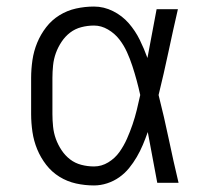

<svg xmlns="http://www.w3.org/2000/svg" viewBox="-20 -558 640 586"><path d="M267 8Q239 8 212 2Q185 -4 161.5 -18.5Q138 -33 121 -55Q104 -77 93.5 -102.5Q83 -128 79 -155.5Q75 -183 75 -210V-320Q75 -347 79 -374.5Q83 -402 93.5 -427.5Q104 -453 121 -475Q138 -497 161.5 -511.5Q185 -526 212 -532Q239 -538 267 -538Q297 -538 325 -524Q353 -510 373 -487Q393 -464 406.5 -436.5Q420 -409 430 -381Q437 -418 444 -455.5Q451 -493 458 -530H523Q508 -465 494 -399Q480 -333 464 -268Q481 -201 495 -134Q509 -67 525 0H460Q453 -39 445.5 -77.5Q438 -116 431 -155Q424 -135 416 -116Q408 -97 397.5 -79Q387 -61 374 -45Q361 -29 344 -17Q327 -5 307 1.5Q287 8 267 8ZM267 -50Q290 -50 310.5 -62.5Q331 -75 344.5 -94Q358 -113 367.5 -134.5Q377 -156 384.5 -178Q392 -200 397.5 -222.5Q403 -245 408 -268Q403 -291 397 -313Q391 -335 384 -356.5Q377 -378 367.5 -399Q358 -420 344 -438Q330 -456 309.5 -468Q289 -480 267 -480Q247 -480 228 -475Q209 -470 194 -458.5Q179 -447 168 -430.5Q157 -414 150.5 -396Q144 -378 142 -358.5Q140 -339 140 -320V-210Q140 -191 142 -171.5Q144 -152 150.5 -134Q157 -116 168 -99.5Q179 -83 194 -71.5Q209 -60 228 -55Q247 -50 267 -50Z"/></svg>

Font: Iosevka Curly Light Extended
Style: Regular
Weight: 300
Width: 7
Monospace: yes
Designer: Belleve Invis
Foundry: Belleve Invis
Version: Version 11.1.0; ttfautohint (v1.8.3)